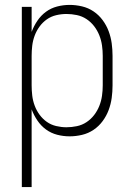

<svg xmlns="http://www.w3.org/2000/svg" viewBox="-20 -548 540 783"><path d="M69 215V-520H109V-418Q118 -442 132.5 -463.5Q147 -485 167.5 -500Q188 -515 213 -521.5Q238 -528 264 -528Q289 -528 314.5 -522Q340 -516 361.5 -501.5Q383 -487 398.5 -466Q414 -445 423 -421Q432 -397 435.5 -371.5Q439 -346 439 -320V-200Q439 -174 435.5 -148.5Q432 -123 423 -99Q414 -75 398.5 -54Q383 -33 361.5 -18.5Q340 -4 314.5 2Q289 8 264 8Q238 8 213 1.5Q188 -5 167.5 -20Q147 -35 132.5 -56.5Q118 -78 109 -102V215ZM251 -29Q272 -29 293.5 -33.5Q315 -38 333 -50Q351 -62 364 -79Q377 -96 385 -116Q393 -136 396 -157.5Q399 -179 399 -200V-320Q399 -341 396 -362.5Q393 -384 385 -404Q377 -424 364 -441Q351 -458 333 -470Q315 -482 293.5 -486.5Q272 -491 251 -491Q230 -491 209 -486Q188 -481 171 -469Q154 -457 141.5 -440Q129 -423 121.5 -403Q114 -383 111.5 -362Q109 -341 109 -320V-200Q109 -179 111.5 -158Q114 -137 121.5 -117Q129 -97 141.5 -80Q154 -63 171 -51Q188 -39 209 -34Q230 -29 251 -29Z"/></svg>

Font: Iosevka Curly Extralight
Style: Regular
Weight: 200
Monospace: yes
Designer: Belleve Invis
Foundry: Belleve Invis
Version: Version 22.1.2; ttfautohint (v1.8.4)